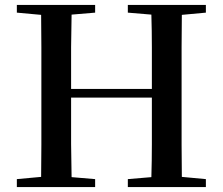

<svg xmlns="http://www.w3.org/2000/svg" viewBox="-20 -755 900 775"><path d="M48 0V-32L146 -41Q147 -105 147 -170Q147 -256 147 -342V-393Q147 -479 147 -565Q147 -630 146 -695L48 -704V-735H364V-704L269 -696Q268 -631 267 -565Q267 -481 267 -396H593Q593 -481 593 -565Q593 -630 591 -696L496 -704V-735H811V-704L714 -695Q713 -631 713 -565Q713 -479 713 -393V-342Q713 -257 713 -171Q713 -106 714 -41L811 -32V0H496V-32L591 -40Q593 -106 593 -173Q593 -259 593 -361H267Q267 -261 267 -174Q268 -106 269 -40L364 -32V0Z"/></svg>

Font: Early Summer Mincho SemiBold
Style: Regular
Weight: 600
Designer: GuiWonder
Version: Version 1.002